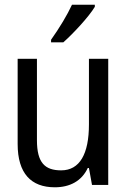

<svg xmlns="http://www.w3.org/2000/svg" viewBox="-20 -786 540 816"><path d="M197 -617V-606H249C290 -642 358 -715 383 -757V-766H286C265 -721 235 -671 197 -617ZM213 10C276 10 327 -16 353 -72H358L371 0H440V-536H358V-257C358 -132 319 -62 240 -62C171 -62 137 -94 137 -190V-536H55V-174C55 -49 112 10 213 10Z"/></svg>

Font: Noto Sans Mono ExtraCondensed
Style: Regular
Weight: 400
Width: 2
Designer: Monotype Design Team
Foundry: Monotype Imaging Inc.
Version: Version 2.014